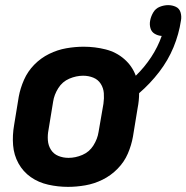

<svg xmlns="http://www.w3.org/2000/svg" viewBox="-20 -720 726 748"><path d="M245 8Q278 8 312.5 2Q347 -4 379.5 -20Q412 -36 438 -62.5Q464 -89 478 -121.5Q492 -154 498 -188L516 -298Q519 -313 520.5 -328Q522 -343 522 -357Q565 -394 600 -439.5Q635 -485 656 -536Q677 -587 685 -640Q688 -656 683.5 -671.5Q679 -687 665 -693.5Q651 -700 635 -700Q619 -700 602.5 -693.5Q586 -687 577 -671.5Q568 -656 565 -640Q562 -625 566 -610.5Q570 -596 582.5 -588.5Q595 -581 610 -580Q595 -537 569 -497.5Q543 -458 509 -425Q495 -463 464 -490Q433 -517 391.5 -527.5Q350 -538 306 -538Q273 -538 238.5 -532Q204 -526 171.5 -510Q139 -494 113.5 -468Q88 -442 73.5 -409Q59 -376 53 -343L35 -233Q28 -193 31 -154.5Q34 -116 52 -83.5Q70 -51 100 -30Q130 -9 168 -0.5Q206 8 245 8ZM247 -105Q226 -105 207.5 -112.5Q189 -120 178.5 -136.5Q168 -153 166.5 -173.5Q165 -194 169 -214L187 -324Q191 -351 207 -376.5Q223 -402 250 -413.5Q277 -425 304 -425Q325 -425 343.5 -417.5Q362 -410 372.5 -393.5Q383 -377 384.5 -357Q386 -337 383 -316L364 -206Q360 -179 344 -153.5Q328 -128 301 -116.5Q274 -105 247 -105Z"/></svg>

Font: Iosevka Sparkle Extrabold
Style: Italic
Weight: 800
Italic angle: -9°
Designer: Belleve Invis
Foundry: Belleve Invis
Version: Version 4.5.0; ttfautohint (v1.8.3)